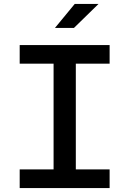

<svg xmlns="http://www.w3.org/2000/svg" viewBox="-20 -960 660 980"><path d="M80.5 0H539.5V-95.5H367V-635H539.5V-730H80.5V-635H253.5V-95.5H80.5ZM260.5 -817.5 361.5 -940H483L357.5 -817.5Z"/></svg>

Font: Monaspace Neon Medium
Style: Regular
Weight: 500
Designer: Riley Cran & the Lettermatic Team
Foundry: Lettermatic
Version: Version 1.200 (Monaspace Neon)